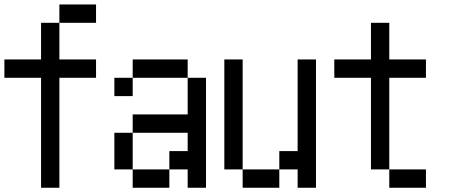

<svg xmlns="http://www.w3.org/2000/svg" viewBox="-20 -937 2040 873"><path d="M0 -583.3V-666.7H166.7V-833.3H250V-666.7H416.7V-583.3H250V-83.3H166.7V-583.3ZM250 -916.7H416.7V-833.3H250Z M500 -166.7V-333.3H583.3V-166.7ZM500 -500V-583.3H583.3V-500ZM583.3 -166.7H750V-83.3H583.3ZM583.3 -333.3V-416.7H833.3V-583.3H916.7V-83.3H833.3V-166.7H750V-250H833.3V-333.3ZM583.3 -583.3V-666.7H833.3V-583.3Z M1000 -166.7V-666.7H1083.3V-166.7ZM1083.3 -166.7H1250V-83.3H1083.3ZM1250 -166.7V-250H1333.3V-666.7H1416.7V-83.3H1333.3V-166.7Z M1500 -583.3V-666.7H1666.7V-833.3H1750V-666.7H1916.7V-583.3H1750V-166.7H1666.7V-583.3ZM1750 -166.7H1916.7V-83.3H1750Z"/></svg>

Font: GalmuriMono11 Regular
Style: Regular
Weight: 400
Designer: Lee Minseo (quiple)
Version: Version 2.399;hotconv 1.1.1;makeotfexe 2.6.0 DEVELOPMENT